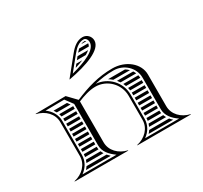

<svg xmlns="http://www.w3.org/2000/svg" viewBox="-130 -801 1040 982"><g transform="rotate(-30 390.0 -310.0)"><path d="M384.8 -548 371.8 -532H424.3C433.3 -537.1 441.1 -542.5 447.3 -548ZM360.5 -518C356.1 -512.7 351.8 -507.3 347.5 -502H350.2C366.6 -507 381.7 -512.4 395.2 -518ZM432.1 -592H461.6C459.2 -595.4 456.2 -597 454 -597C446.3 -597 439.1 -595.2 432.1 -592ZM411.5 -578C406.4 -573.3 401.3 -568 396.2 -562H459.5C462.7 -567.2 464.6 -572.5 464.9 -578ZM291 -465C400.9 -485.5 500 -520.5 500 -575C500 -599.8 479.8 -620 455 -620C423.1 -620 397.8 -599 375.7 -571.7L290 -466ZM319.1 -482.9 385 -564.1C404.5 -588.1 426.2 -607 454 -607C465.6 -607 475 -594.9 475 -580C475 -533.6 400.2 -504 319.1 -482.9ZM561.2 -368H461.3C469 -363.3 476.2 -357.9 482.9 -352H581.3C575.4 -358.1 568.6 -363.5 561.2 -368ZM592.5 -338H496.6C501 -332.9 504.9 -327.6 508.6 -322H601.1C598.7 -327.6 595.9 -333 592.5 -338ZM605.6 -308H516.6C519.1 -302.8 521.4 -297.5 523.4 -292H607.9C607.6 -297.5 606.8 -302.8 605.6 -308ZM608 -202V-218H532V-202ZM608 -188H532V-172H608ZM608 -158H532V-142H608ZM608 -128H532V-112H608ZM608 -278H527.6C528.9 -272.8 529.9 -267.4 530.7 -262H608ZM608 -248H531.9C532 -246 532 -244 532 -242V-232H608ZM609.7 -82C608.7 -87.2 608.1 -92.5 608 -98H532C531.9 -92.6 531.4 -87.2 530.5 -82ZM613.7 -68H527.3C525.7 -62.5 523.6 -57.1 521.2 -52H621.3C618.3 -57.1 615.7 -62.5 613.7 -68ZM631.1 -38H513.5C509.7 -32.3 505.6 -26.9 501.1 -22H646.2C640.7 -27.1 635.6 -32.4 631.1 -38ZM238 -202V-218H162V-202ZM238 -188H162V-172H238ZM238 -158H162V-142H238ZM238 -128H162V-112H238ZM238 -338H155.5C157.4 -332.8 158.8 -327.5 159.9 -322H238ZM238 -308H161.7C161.9 -305.4 162 -302.7 162 -300V-292H238ZM238 -278H162V-262H238ZM238 -248H162V-232H238ZM239.8 -82C238.7 -87.1 238.1 -92.5 238 -98H162C161.9 -92.6 161.4 -87.2 160.5 -82ZM243.9 -68H157.3C155.7 -62.5 153.6 -57.1 151.2 -52H251.9C248.7 -57.1 246 -62.5 243.9 -68ZM261.9 -38H143.5C139.7 -32.3 135.6 -26.9 131 -22H277.1C271.6 -27.2 266.5 -32.5 261.9 -38ZM139.2 -368C143 -362.9 146.4 -357.5 149.3 -352H230.5C226.6 -357.3 222.7 -362.7 218.7 -368ZM140 -100C140 -51 102 -13 52 -2V0H368V-2C318 -13 280 -51 280 -100V-341.4C313 -355.1 350.7 -367.5 385.1 -367.5C454 -367.5 510 -311.3 510 -242V-100C510 -51 472 -13 422 -2V0H738V-2C688 -13 650 -51 650 -100V-287C650 -352.1 585.9 -405 507 -405C424.4 -405 354.8 -384 278.4 -351.6L230 -402L52 -400V-398C102 -387 140 -349 140 -300ZM248 -345.2V-100C248 -63.9 272.7 -35.3 305.5 -12H104.5C133.6 -32.7 152 -63.3 152 -100V-300C152 -337.4 132 -368.7 103.7 -388.6L214.9 -389.9ZM394.8 -379.2C430.8 -388 467.6 -393 507 -393C568.3 -393 618 -345.5 618 -287V-100C618 -63.4 642 -34.1 675.5 -12H474.5C503.6 -32.7 522 -63.3 522 -100V-242C522 -314.5 465.9 -374 394.8 -379.2Z"/></g></svg>

Font: SortefaxS02
Style: Medium
Weight: 500
Designer: gluk
Foundry: gluk
Version: Version 0.261